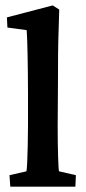

<svg xmlns="http://www.w3.org/2000/svg" viewBox="-20 -700 321 720"><path d="M18.6 0 15.6 -43 79.1 -57.6Q81.1 -66.4 82 -91.8Q83 -117.2 84 -153.8Q85 -190.4 85 -230.5V-353.5Q85 -387.7 84.5 -423.3Q84 -459 83.5 -491.2Q83 -523.4 82 -548.3Q81.1 -573.2 80.1 -586.9L7.8 -596.7L5.9 -634.8L177.7 -679.7L202.1 -664.1Q201.2 -623 199.7 -583.5Q198.2 -543.9 197.8 -495.1Q197.3 -446.3 197.3 -376L196.3 -227.5Q196.3 -163.1 197.8 -114.7Q199.2 -66.4 201.2 -57.6L264.6 -43L262.7 0Z"/></svg>

Font: Crimson Pro ExtraLight SemiBold
Style: Regular
Weight: 600
Version: Version 1.002